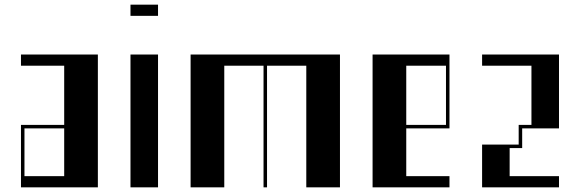

<svg xmlns="http://www.w3.org/2000/svg" viewBox="-20 -804 2489 824"><path d="M70 -268H255.5V-522H70V-570H400V0H70ZM255.5 -48V-253H85V-48Z M540 -570H658.2V0H540ZM540 -784H658.2V-736H540Z M798 -570H1439V0H1294.5V-522H1126V0H1111V-522H942.5V0H798Z M1579 -570H1909V-253H1723.5V-48H1909V0H1579ZM1894 -268V-522H1723.5V-268Z M2049 -183.5H2206V-268H2260.8V-522H2049V-570H2379V-253H2221V-168.5H2167.2V-48H2379V0H2049Z"/></svg>

Font: Facade Sud
Style: Regular
Weight: 100
Designer: Éléonore Fines
Foundry: Velvetyne Type Foundry
Version: Version 1.001;Glyphs 3.2 (3202)